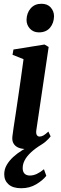

<svg xmlns="http://www.w3.org/2000/svg" viewBox="-20 -781 324 1020"><path d="M117.5 10.5Q94.5 10.5 77.5 3.2Q60.5 -4 51.8 -19Q43 -34 46 -57.5Q47.5 -72.5 52.2 -103Q57 -133.5 63.2 -175Q69.5 -216.5 76.5 -265Q83.5 -313.5 91 -365Q98.5 -416.5 105 -466.5L46.5 -490L51.5 -518L216.5 -544.5L238.5 -531.5L173 -89.5Q170.5 -71.5 175.8 -63.5Q181 -55.5 190 -55.5Q200 -55.5 210.5 -61.2Q221 -67 237 -82L249 -56.5Q240.5 -45 222.8 -29.2Q205 -13.5 178.5 -1.5Q152 10.5 117.5 10.5ZM186.5 -609Q157 -609 138.8 -629Q120.5 -649 121 -676.5Q122 -712.5 143.2 -736.8Q164.5 -761 200 -761Q232.5 -761 249.8 -741Q267 -721 267 -695Q266.5 -658.5 245.8 -633.8Q225 -609 186.5 -609ZM93 219Q48.5 219 25.5 198.5Q2.5 178 2.5 145Q2.5 118.5 15.5 95.8Q28.5 73 50 53.2Q71.5 33.5 98 17.2Q124.5 1 151.5 -12.5L172.5 -25L200.5 -13Q167 7.5 144.8 28.2Q122.5 49 111.5 69.8Q100.5 90.5 100.5 112Q100.5 131.5 110.5 141.5Q120.5 151.5 138.5 151.5Q157 151.5 175.8 142.8Q194.5 134 213.5 118L226 153Q207.5 177 172.5 198Q137.5 219 93 219Z"/></svg>

Font: Merriweather 72pt SemiBold
Style: Italic
Weight: 600
Italic angle: -7.8°
Version: Version 2.101